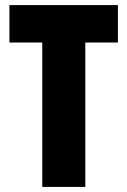

<svg xmlns="http://www.w3.org/2000/svg" viewBox="-20 -827 500 754"><path d="M315 -93H146V-660H17V-807H443V-660H315Z"/></svg>

Font: Noto Sans Kannada UI ExtraCondensed Black
Style: Regular
Weight: 900
Width: 2
Designer: Jelle Bosma - Monotype Design Team
Foundry: Monotype Imaging Inc.
Version: Version 2.005; ttfautohint (v1.8.4.7-5d5b)